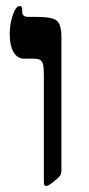

<svg xmlns="http://www.w3.org/2000/svg" viewBox="-20 -609 296 635"><path d="M183.1 -43.9Q183.1 -33.2 177.7 -26.6Q172.4 -20 156.2 -7.1Q140.1 5.9 133.8 5.9Q127.9 5.9 126.5 2.4Q125 -1 125 -12.2V-359.9Q125 -385.7 122.3 -396.2Q119.6 -406.7 112.8 -410.9Q106 -415 86.9 -415H59.1Q37.1 -415 24.7 -436.8Q12.2 -458.5 12.2 -496.1Q12.2 -530.8 22.5 -559.8Q32.7 -588.9 44.9 -588.9Q53.2 -588.9 53.2 -580.1V-570.8Q53.2 -553.2 73.2 -553.2H101.1Q152.8 -553.2 168 -540.5Q183.1 -527.8 183.1 -485.8Z"/></svg>

Font: Liberation Serif
Style: Bold
Weight: 700
Designer: Steve Matteson
Foundry: Ascender Corporation
Version: Version 2.1.5